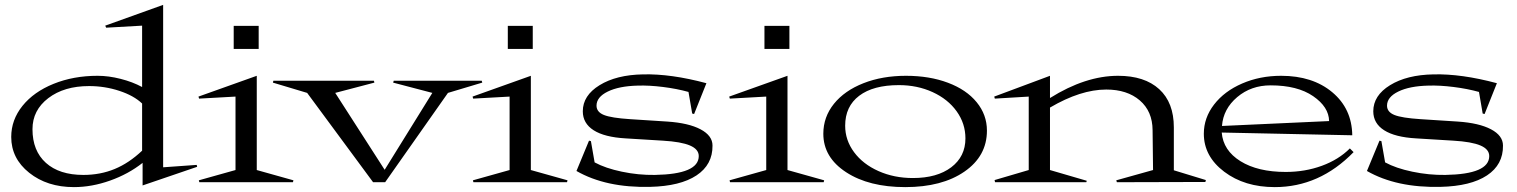

<svg xmlns="http://www.w3.org/2000/svg" viewBox="-20 -745 6203 785"><path d="M25.9 -185.1Q25.9 -254.9 72 -312.3Q118.2 -369.6 199.2 -402.3Q280.3 -435.1 378.9 -435.1Q424.3 -435.1 473.1 -422.6Q522 -410.2 561 -389.2V-640.1L414.1 -631.8L410.2 -640.1L647 -725.1V-61L784.2 -70.8L786.1 -63L563 13.2V-79.1Q504.9 -33.2 429.9 -6.6Q355 20 282.2 20Q172.9 20 99.4 -38.6Q25.9 -97.2 25.9 -185.1ZM112.8 -216.8Q112.8 -128.4 167.7 -79.1Q222.7 -29.8 320.8 -29.8Q390.1 -29.8 448.7 -54Q507.3 -78.1 561 -128.9V-321.8Q527.3 -354 468 -373.5Q408.7 -393.1 344.2 -393.1Q242.2 -393.1 177.5 -343.8Q112.8 -294.4 112.8 -216.8Z M1029.8 -49.8 1179.7 -7.8 1177.7 0H794.9L793 -7.8L942.9 -49.8V-350.1L793.9 -341.8L791.5 -350.1L1029.8 -435.1ZM935.5 -544.9V-639.2H1037.6V-544.9Z M1095.7 -407.2 1097.7 -415H1508.8L1510.7 -407.2L1350.6 -365.2L1552.7 -50.8L1747.6 -365.2L1587.4 -407.2L1589.8 -415H1949.7L1951.7 -407.2L1811.5 -365.2L1554.7 0H1505.4L1235.8 -365.2Z M2150.4 -49.8 2300.3 -7.8 2298.3 0H1915.5L1913.6 -7.8L2063.5 -49.8V-350.1L1914.6 -341.8L1912.1 -350.1L2150.4 -435.1ZM2056.2 -544.9V-639.2H2158.2V-544.9Z M2336.9 -45.9 2388.2 -169.9 2396 -168 2411.1 -81.1Q2455.1 -57.1 2522.7 -43Q2590.3 -28.8 2657.2 -29.8Q2836.9 -32.7 2836.9 -106.9Q2836.9 -134.8 2801 -150.1Q2765.1 -165.5 2689.9 -169.9L2538.1 -179.2Q2451.7 -184.1 2407.2 -212.4Q2362.8 -240.7 2362.8 -290Q2362.8 -354.5 2431.4 -396.7Q2500 -439 2608.9 -440.9Q2722.7 -443.8 2868.2 -404.8L2817.9 -278.8L2810.1 -280.8L2794.9 -369.1Q2747.6 -382.3 2690.9 -389.4Q2634.3 -396.5 2587.9 -395Q2510.7 -393.1 2464.8 -370.6Q2418.9 -348.1 2418.9 -313Q2418.9 -287.1 2449.2 -274.9Q2479.5 -262.7 2556.2 -257.8L2708 -248Q2795.4 -242.2 2844.2 -216.3Q2893.1 -190.4 2893.1 -149.9Q2894 -71.8 2827.6 -27.8Q2761.2 16.1 2638.2 19Q2458 23.4 2336.9 -45.9Z M3199.7 -49.8 3349.6 -7.8 3347.7 0H2964.8L2962.9 -7.8L3112.8 -49.8V-350.1L2963.9 -341.8L2961.4 -350.1L3199.7 -435.1ZM3105.5 -544.9V-639.2H3207.5V-544.9Z M3681.2 20Q3532.7 20 3439.5 -40.8Q3346.2 -101.6 3346.2 -198.2Q3346.2 -266.6 3389.6 -320.6Q3433.1 -374.5 3510.3 -404.8Q3587.4 -435.1 3684.1 -435.1Q3780.3 -435.1 3855.7 -406.7Q3931.2 -378.4 3973.1 -327.1Q4015.1 -275.9 4015.1 -210.9Q4015.1 -106.9 3923.3 -43.5Q3831.5 20 3681.2 20ZM3435.5 -231Q3435.5 -171.9 3471.9 -122.8Q3508.3 -73.7 3572 -45.4Q3635.7 -17.1 3712.4 -17.1Q3811 -17.1 3869.1 -61Q3927.2 -105 3927.2 -179.2Q3927.2 -239.7 3891.4 -289.8Q3855.5 -339.8 3793 -368.4Q3730.5 -397 3655.3 -397Q3550.3 -397 3492.9 -353.5Q3435.5 -310.1 3435.5 -231Z M4047.4 -341.8 4044.9 -350.1 4272.9 -435.1V-344.2Q4418 -435.1 4551.3 -435.1Q4659.7 -435.1 4719.5 -380.4Q4779.3 -325.7 4779.3 -224.1V-48.8L4910.2 -8.8L4908.2 -1L4546.4 0L4543.9 -7.8L4694.3 -49.8L4692.4 -212.9Q4691.9 -290 4640.1 -334.5Q4588.4 -378.9 4502.9 -378.9Q4398.4 -378.9 4272.9 -305.2V-49.8L4423.3 -5.9L4421.4 0H4048.3L4046.4 -8.8L4186 -49.8V-350.1Z M5414.1 -250Q5413.1 -307.6 5348.9 -351.8Q5284.7 -396 5174.8 -396Q5095.2 -396 5038.3 -347.9Q4981.4 -299.8 4976.1 -230ZM4901.9 -198.2Q4901.9 -263.2 4943.8 -317.6Q4985.8 -372.1 5058.6 -403.6Q5131.3 -435.1 5217.8 -435.1Q5346.7 -435.1 5427 -367.9Q5507.3 -300.8 5508.8 -191.9L4975.1 -203.1Q4981 -129.9 5051.8 -85.9Q5122.6 -42 5236.8 -42Q5315.4 -42 5384.3 -67.1Q5453.1 -92.3 5499 -138.2L5514.2 -123Q5375 20 5191.9 20Q5068.4 20 4985.1 -43Q4901.9 -106 4901.9 -198.2Z M5568.8 -45.9 5620.1 -169.9 5627.9 -168 5643.1 -81.1Q5687 -57.1 5754.6 -43Q5822.3 -28.8 5889.2 -29.8Q6068.8 -32.7 6068.8 -106.9Q6068.8 -134.8 6033 -150.1Q5997.1 -165.5 5921.9 -169.9L5770 -179.2Q5683.6 -184.1 5639.2 -212.4Q5594.7 -240.7 5594.7 -290Q5594.7 -354.5 5663.3 -396.7Q5731.9 -439 5840.8 -440.9Q5954.6 -443.8 6100.1 -404.8L6049.8 -278.8L6042 -280.8L6026.9 -369.1Q5979.5 -382.3 5922.9 -389.4Q5866.2 -396.5 5819.8 -395Q5742.7 -393.1 5696.8 -370.6Q5650.9 -348.1 5650.9 -313Q5650.9 -287.1 5681.2 -274.9Q5711.4 -262.7 5788.1 -257.8L5939.9 -248Q6027.3 -242.2 6076.2 -216.3Q6125 -190.4 6125 -149.9Q6126 -71.8 6059.6 -27.8Q5993.2 16.1 5870.1 19Q5689.9 23.4 5568.8 -45.9Z"/></svg>

Font: Halibut Exp
Style: Regular
Weight: 400
Width: 7
Designer: Matteo Maggi
Foundry: Collletttivo
Version: Version 3.080 | FøM Fix